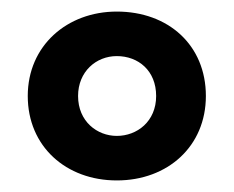

<svg xmlns="http://www.w3.org/2000/svg" viewBox="-20 -744 405 332"><path d="M182 -432C270 -432 336 -491 336 -578C336 -666 271 -724 182 -724C96 -724 28 -665 28 -578C28 -491 94 -432 182 -432ZM182 -509C148 -509 115 -534 115 -578C115 -620 146 -647 182 -647C219 -647 250 -622 250 -578C250 -534 217 -509 182 -509Z"/></svg>

Font: Noto Sans Tamil ExtraCondensed
Style: Bold
Weight: 700
Width: 2
Designer: Jelle Bosma - Monotype Design Team
Foundry: Monotype Imaging Inc.
Version: Version 2.004